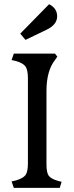

<svg xmlns="http://www.w3.org/2000/svg" viewBox="-20 -910 359 930"><path d="M207 -766.6Q256.8 -791 256.8 -831.1Q256.8 -870.1 217.8 -889.6L78.1 -747.1L103.5 -716.8ZM269.5 0 278.3 -29.3 259.8 -34.2Q226.6 -43.9 215.8 -59.1Q205.1 -74.2 205.1 -114.3V-468.8Q205.1 -566.4 246.1 -619.1L257.8 -635.7L246.1 -650.4H46.9L36.1 -619.1L57.6 -614.3Q91.8 -604.5 103.5 -587.9Q115.2 -571.3 115.2 -530.3V-120.1Q115.2 -78.1 104 -62.5Q92.8 -46.9 57.6 -36.1L36.1 -31.2L46.9 0Z"/></svg>

Font: Kurale
Style: Regular
Weight: 400
Version: 1.0; ttfautohint (v1.3)